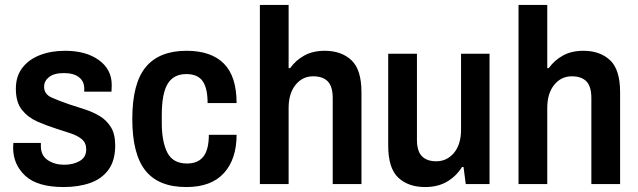

<svg xmlns="http://www.w3.org/2000/svg" viewBox="-20 -743 2577 775"><path d="M237 12Q131 12 82 -33.5Q33 -79 33 -147Q33 -153 33.5 -157.5Q34 -162 34 -166H145Q145 -161 145 -153Q145 -115 173 -96.5Q201 -78 239 -78Q275 -78 301.5 -93Q328 -108 328 -140Q328 -166 311 -180.5Q294 -195 266 -204.5Q238 -214 206 -224Q168 -236 130.5 -252.5Q93 -269 68.5 -299.5Q44 -330 44 -385Q44 -435 70 -469Q96 -503 141 -520.5Q186 -538 243 -538Q327 -538 379 -500.5Q431 -463 431 -400Q431 -392 430.5 -384.5Q430 -377 430 -373H320V-386Q320 -415 298.5 -431.5Q277 -448 238 -448Q198 -448 178 -432Q158 -416 158 -393Q158 -363 188 -349.5Q218 -336 259 -322Q290 -312 322.5 -301.5Q355 -291 382.5 -274.5Q410 -258 427.5 -230Q445 -202 445 -156Q445 -95 418 -58Q391 -21 344 -4.5Q297 12 237 12Z M732 12Q620 12 567 -54.5Q514 -121 514 -263Q514 -407 568.5 -472.5Q623 -538 733 -538Q832 -538 883.5 -486.5Q935 -435 935 -327H818Q818 -387 798 -415.5Q778 -444 732 -444Q681 -444 657 -405Q633 -366 633 -278V-247Q633 -171 655.5 -127Q678 -83 735 -83Q779 -83 801 -111Q823 -139 823 -199H935Q935 -101 884 -44.5Q833 12 732 12Z M1029 0V-723H1145V-468H1151Q1174 -500 1208.5 -519Q1243 -538 1291 -538Q1358 -538 1398.5 -500Q1439 -462 1439 -371V0H1323V-347Q1323 -394 1303 -414.5Q1283 -435 1244 -435Q1201 -435 1173 -400.5Q1145 -366 1145 -307V0Z M1696 12Q1628 12 1587.5 -26Q1547 -64 1547 -155V-526H1663V-179Q1663 -133 1683 -112.5Q1703 -92 1741 -92Q1784 -92 1812.5 -126Q1841 -160 1841 -220V-526H1956V0H1860L1851 -69H1845Q1821 -31 1784 -9.5Q1747 12 1696 12Z M2073 0V-723H2189V-468H2195Q2218 -500 2252.5 -519Q2287 -538 2335 -538Q2402 -538 2442.5 -500Q2483 -462 2483 -371V0H2367V-347Q2367 -394 2347 -414.5Q2327 -435 2288 -435Q2245 -435 2217 -400.5Q2189 -366 2189 -307V0Z"/></svg>

Font: Archivo SemiCondensed SemiBold
Style: Regular
Weight: 600
Width: 4
Designer: Hector Gatti
Foundry: Omnibus-Type
Version: Version 2.001; ttfautohint (v1.8.3)